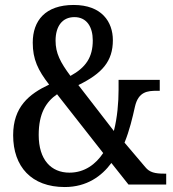

<svg xmlns="http://www.w3.org/2000/svg" viewBox="-20 -744 699 774"><path d="M241 10C330 10 390 -34 429 -87L498 0H650V-44H642C605 -44 583 -49 566 -70L482 -169C502 -218 514 -269 524 -314C538 -375 575 -378 613 -378H624V-422H458V-382C458 -332 453 -270 439 -216L296 -401C392 -448 435 -497 435 -582C435 -656 390 -724 277 -724C163 -724 112 -661 112 -572C112 -505 133 -461 178 -403C97 -365 33 -313 33 -199C33 -72 107 10 241 10ZM264 -438C223 -493 204 -530 204 -580C204 -638 231 -675 280 -675C330 -675 354 -635 354 -581C354 -513 326 -472 264 -438ZM260 -48C186 -48 136 -100 136 -200C136 -286 165 -333 210 -364L396 -127C366 -82 321 -48 260 -48Z"/></svg>

Font: Noto Serif Sinhala Condensed Medium
Style: Regular
Weight: 500
Width: 3
Designer: Jelle Bosma - Monotype Design Team
Foundry: Monotype Imaging Inc.
Version: Version 2.007